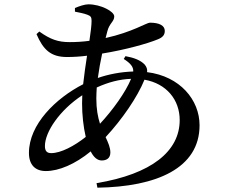

<svg xmlns="http://www.w3.org/2000/svg" viewBox="-20 -819 1040 889"><path d="M149 -661C180 -589 215 -555 290 -555C320 -555 352 -557 383 -561C376 -518 370 -472 365 -429C238 -364 114 -243 114 -111C114 -55 144 -27 192 -27C253 -27 328 -59 400 -118C413 -92 430 -76 451 -76C474 -76 491 -87 491 -113C491 -136 481 -158 469 -184C546 -267 616 -369 649 -450C751 -432 812 -357 812 -263C812 -119 682 -13 427 29L431 50C705 46 904 -40 904 -239C904 -356 814 -466 661 -485C663 -498 659 -509 650 -520C630 -541 599 -552 561 -559L553 -546C584 -526 598 -510 597 -488C538 -486 482 -475 433 -458C438 -495 445 -534 453 -571C559 -588 666 -618 711 -637C734 -646 743 -658 743 -676C743 -700 719 -714 674 -714C659 -714 592 -670 469 -643L477 -674C486 -711 509 -719 509 -743C509 -766 447 -799 389 -799C372 -799 346 -790 327 -782V-765C347 -761 368 -757 384 -751C400 -745 404 -740 404 -722C404 -703 400 -670 394 -630C364 -626 334 -624 303 -624C249 -624 214 -636 162 -673ZM587 -454C562 -393 502 -309 443 -246C433 -277 426 -314 426 -363C426 -379 427 -396 428 -414C483 -439 534 -452 587 -454ZM377 -185C324 -143 262 -110 217 -110C197 -110 188 -120 188 -143C188 -208 256 -309 361 -378L360 -340C360 -288 366 -232 377 -185Z"/></svg>

Font: Noto Serif CJK KR SemiBold
Style: Regular
Weight: 600
Designer: Ryoko NISHIZUKA 西塚涼子 (kana & ideographs); Frank Grießhammer (Latin, Greek & Cyrillic); Wenlong ZHANG 张文龙 (bopomofo); San
Foundry: Adobe
Version: Version 2.001;hotconv 1.1.0;makeotfexe 2.6.0